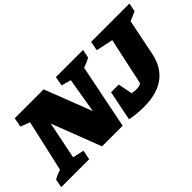

<svg xmlns="http://www.w3.org/2000/svg" viewBox="-95 -1099 1553 1553"><g transform="rotate(-45 681.5 -322.5)"><path d="M560 -660H871L856 -587Q837 -577 818 -568.5Q799 -560 775 -552L664 0H428L265 -424L200 -103L297 -81L281 0H-39L-25 -73Q-7 -83 12.5 -91.5Q32 -100 54 -107L154 -549L74 -580L89 -660H420L577 -254L628 -557L545 -580ZM737 0 789 -258H877L901 -135Q926 -129 948 -129Q965 -129 979 -132Q993 -135 1006 -142L1094 -549L948 -580L963 -660H1402L1387 -587Q1371 -580 1348.5 -569.5Q1326 -559 1307 -552L1245 -246Q1194 15 892 15Q857 15 818.5 11.5Q780 8 737 0Z"/></g></svg>

Font: Piazzolla SC Black
Style: Italic
Weight: 900
Italic angle: -11.3°
Designer: Juan Pablo del Peral
Foundry: Huerta Tipografica
Version: Version 1.330